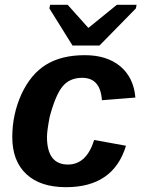

<svg xmlns="http://www.w3.org/2000/svg" viewBox="-20 -767 596 797"><path d="M262 -84Q339 -84 371 -186L503 -162Q451 10 254 10Q147 10 89 -44.5Q31 -99 31 -198Q31 -292 69 -376Q108 -460 172 -499Q236 -538 332 -538Q424 -538 479.5 -491.5Q535 -445 542 -362L403 -351Q397 -444 321 -444Q269 -444 239.5 -408Q210 -372 186 -281Q175 -223 175 -199Q175 -84 262 -84ZM544 -732 393 -578H281L185 -732L188 -747H261L346 -652H348L465 -747H547Z"/></svg>

Font: Libra Sans
Style: Bold Italic
Weight: 700
Italic angle: -12°
Foundry: Context Ltd
Version: Version 1.002